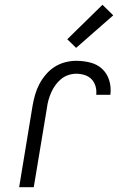

<svg xmlns="http://www.w3.org/2000/svg" viewBox="-20 -782 515 802"><path d="M60 0 116 -340Q120 -363 126.5 -386Q133 -409 144 -430Q155 -451 171.5 -470.5Q188 -490 208.5 -503Q229 -516 252.5 -522Q276 -528 298 -528Q329 -528 358 -520.5Q387 -513 407.5 -493.5Q428 -474 436.5 -445.5Q445 -417 441 -386H382Q384 -405 379 -422Q374 -439 362.5 -451Q351 -463 334 -468.5Q317 -474 298 -474Q282 -474 265.5 -468.5Q249 -463 235.5 -452Q222 -441 211.5 -426.5Q201 -412 194 -396Q187 -380 182.5 -364Q178 -348 176 -331L121 0ZM298 -582 261 -618 408 -762 453 -718Z"/></svg>

Font: Iosevka QP Light
Style: Italic
Weight: 300
Italic angle: -9°
Designer: Belleve Invis
Foundry: Belleve Invis
Version: Version 20.0.0; ttfautohint (v1.8.4)